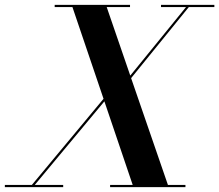

<svg xmlns="http://www.w3.org/2000/svg" viewBox="-71 -770 902 790"><path d="M-51 -9H60L355 -363.5L227 -741H154V-750H464V-741H368L465 -459L694.5 -741H591.5V-750H811V-741H706L468.5 -448.5L620 -9H692V0H382V-9H475L358.5 -353L72 -9H189V0H-51Z"/></svg>

Font: Bodoni* 24pt Medium
Style: Italic
Weight: 500
Italic angle: -13°
Version: Version 2.3